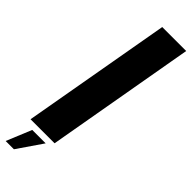

<svg xmlns="http://www.w3.org/2000/svg" viewBox="-328 -787 952 952"><g transform="rotate(45 148.0 -311.0)"><path d="M0 0H168.5L306.5 -785H138.5ZM-11 163.5H47L137.5 31.5H43.5Z"/></g></svg>

Font: Anybody UltraCondensed Thin
Style: Bold Italic
Weight: 700
Italic angle: -10°
Version: Version 1.111